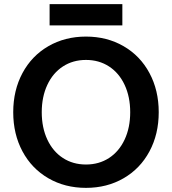

<svg xmlns="http://www.w3.org/2000/svg" viewBox="-20 -893 832 929"><path d="M44 -350Q44 -456 88.8 -539.5Q133.6 -623 214 -669.5Q294.3 -716 396 -716Q497.7 -716 578 -669.5Q658.4 -623 703.2 -539.5Q748 -456 748 -350Q748 -244 703.2 -160.5Q658.4 -77 578 -30.5Q497.7 16 396 16Q294.3 16 214 -30.5Q133.6 -77 88.8 -160.5Q44 -244 44 -350ZM610 -350Q610 -424.6 583 -482.3Q556 -540 507.5 -571.5Q459 -603 396 -603Q333 -603 284.5 -571.5Q236 -540 209 -482.3Q182 -424.6 182 -350Q182 -275.4 209 -217.7Q236 -160 284.5 -128.5Q333 -97 396 -97Q459 -97 507.5 -128.5Q556 -160 583 -217.7Q610 -275.4 610 -350ZM220 -873H572V-770H220Z"/></svg>

Font: Uncut Sans Variable
Style: Regular
Weight: 400
Designer: Kasper Nordkvist
Foundry: UNCUT.wtf
Version: Version 1.303;Glyphs 3.1.2 (3151)